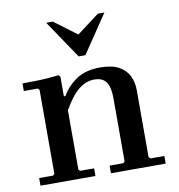

<svg xmlns="http://www.w3.org/2000/svg" viewBox="-81 -794 807 867"><g transform="rotate(-10 322.5 -360.0)"><path d="M538 -42 546 -35H609V0H358V-35H421L428 -42V-334Q428 -382 411.5 -406Q395 -430 357 -430Q320 -430 286.5 -404Q253 -378 216 -314V-42L223 -35H287V0H35V-35H99L106 -42V-427L99 -434H35V-469Q61 -469 90 -469.5Q119 -470 147.5 -472Q176 -474 202 -477L209 -469V-379H216Q242 -423 284 -451Q326 -479 393 -479Q446 -479 478 -461.5Q510 -444 524 -414.5Q538 -385 538 -349ZM306 -545 188 -720H218L358 -616H287L425 -720H455L337 -545Z"/></g></svg>

Font: Brygada 1918 SemiBold
Style: Regular
Weight: 600
Designer: Mateusz Machalski | Borys Kosmynka | Przemek Hoffer
Foundry: NIEPODLEGLA 2018
Version: Version 3.006